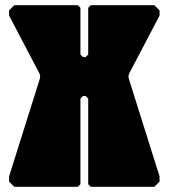

<svg xmlns="http://www.w3.org/2000/svg" viewBox="-20 -720 650 740"><path d="M35 0 15 -20V-40L133 -415L135 -425L133 -435L15 -660V-680L35 -700H280L290 -690V-510L300 -500H310L320 -510V-690L330 -700H575L595 -680V-660L477 -435L475 -425L477 -415L595 -40V-20L575 0H330L320 -10V-340L310 -350H300L290 -340V-10L280 0Z"/></svg>

Font: GTL001
Style: Regular
Weight: 400
Designer: Eli Heuer
Foundry: GTL Type Label
Version: Version 0.100; ttfautohint (v1.8.4.7-5d5b)